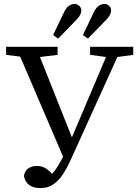

<svg xmlns="http://www.w3.org/2000/svg" viewBox="-20 -909 710 980"><path d="M11 -629V-670H274V-629L184 -618L347 -208L431 -406L521 -618L440 -629V-670H660V-629L579 -618L345 -102Q326 -59 304.5 -24.5Q283 10 254.5 30.5Q226 51 186 51Q114 51 102 -11Q108 -41 127 -51.5Q146 -62 168 -62Q189 -62 206.5 -53.5Q224 -45 246 -22Q262 -39 275.5 -61.5Q289 -84 302 -109L83 -620ZM251 -730 307 -847Q318 -870 332.5 -879.5Q347 -889 359 -889Q373 -889 384 -879.5Q395 -870 395 -855Q395 -846 390 -835Q385 -824 373 -811L277 -712ZM403 -730 459 -847Q470 -870 484.5 -879.5Q499 -889 512 -889Q526 -889 536.5 -879.5Q547 -870 547 -855Q547 -846 542 -835Q537 -824 525 -811L429 -712Z"/></svg>

Font: Source Serif 4
Style: Regular
Weight: 400
Designer: Frank Grießhammer
Foundry: Adobe
Version: Version 4.005;hotconv 1.1.0;makeotfexe 2.6.0